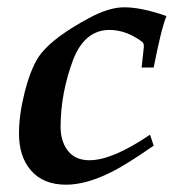

<svg xmlns="http://www.w3.org/2000/svg" viewBox="-20 -489 484 526"><path d="M436 -445Q428 -425 419.5 -390Q411 -355 401 -304H368L374 -360Q375 -369 370 -374Q326 -407 280 -407Q213 -407 181 -327Q146 -234 146 -141Q146 -102 166 -76Q186 -50 225 -50Q288 -50 391 -120L401 -90Q326 -38 288 -19Q217 17 161 17Q98 17 64 -23Q32 -61 32 -123Q32 -175 48 -238Q67 -311 93 -343Q130 -389 223 -439Q278 -469 320 -469Q368 -469 436 -445Z"/></svg>

Font: GFS Didot
Style: Bold Italic
Weight: 700
Italic angle: -12°
Designer: Designed by Takis Katsoulidis and George D. Matthiopoulos.
Foundry: Designed by Takis Katsoulidis and George D. Matthiopoulos.
Version: Version 1.0